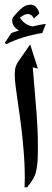

<svg xmlns="http://www.w3.org/2000/svg" viewBox="-33 -801 222 821"><path d="M129 -508 107 -513 113 -442Q125 -310 128 -234Q129 -214 129 -166Q129 -117 126 -96Q122 -61 112 -42Q105 -29 95.5 -16.5Q86 -4 83 0H72Q72 -3 72.5 -13.5Q73 -24 73 -42Q73 -101 67 -168Q61 -245 43 -365Q38 -399 34 -430.5Q30 -462 30 -481Q30 -504 34.5 -517Q39 -530 48 -542L96 -611ZM163 -699 148 -660Q58 -645 -6 -612L-13 -617L15 -659Q23 -663 32.5 -665.5Q42 -668 48 -671Q46 -672 39 -676.5Q32 -681 25.5 -691Q19 -701 19 -715Q19 -720 22 -726Q35 -743 55 -762Q75 -781 98 -781Q111 -781 119.5 -772.5Q128 -764 131.5 -755Q135 -746 135 -743L112 -722Q107 -732 100 -736.5Q93 -741 88 -741Q75 -741 64 -733.5Q53 -726 52 -726Q71 -695 106 -688Q135 -695 163 -699Z"/></svg>

Font: Katibeh
Style: Regular
Weight: 400
Designer: Arabic design by Kourosh Beigpour, Latin design by Eduardo Tunni, engineering by Lasse Fister
Version: Version 1.0010g